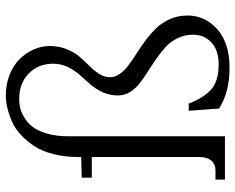

<svg xmlns="http://www.w3.org/2000/svg" viewBox="-96 -712 824 673"><g transform="rotate(-90 316.5 -376.0)"><path d="M305.2 -721.2Q361.3 -721.2 395.3 -687.3Q429.2 -653.3 429.2 -602.1Q429.2 -574.7 417.7 -551Q406.2 -527.3 389.9 -509Q373.5 -490.7 357.2 -472.2Q340.8 -453.6 329.3 -428.7Q317.9 -403.8 317.9 -375Q317.9 -352.5 329.6 -333.3Q341.3 -314 360.1 -299.3Q378.9 -284.7 401.6 -270.3Q424.3 -255.9 447 -240.2Q469.7 -224.6 488.5 -207.3Q507.3 -189.9 519 -165.3Q530.8 -140.6 530.8 -111.8Q530.8 -72.3 503.2 -47.1Q475.6 -22 426.8 -22Q372.1 -22 342.3 -45.4Q312.5 -68.8 289.1 -127H264.2L272 -21Q328.1 16.1 415 16.1Q502 16.1 550 -26.9Q598.1 -69.8 598.1 -130.9Q598.1 -163.6 586.2 -191.4Q574.2 -219.2 555.2 -239.3Q536.1 -259.3 513.2 -276.6Q490.2 -293.9 467 -308.6Q443.8 -323.2 424.8 -337.4Q405.8 -351.6 393.8 -368.2Q381.8 -384.8 381.8 -402.8Q381.8 -421.9 393.1 -439.9Q404.3 -458 420.4 -474.1Q436.5 -490.2 452.6 -508.5Q468.8 -526.9 480 -554.4Q491.2 -582 491.2 -615.2Q491.2 -643.1 479.2 -670.2Q467.3 -697.3 445.8 -719.2Q424.3 -741.2 390.9 -754.6Q357.4 -768.1 317.9 -768.1Q296.9 -768.1 274.9 -762.9Q252.9 -757.8 227.8 -747.1Q202.6 -736.3 180.9 -716.3Q159.2 -696.3 141.1 -669.4Q123 -642.6 112.5 -602.1Q102.1 -561.5 102.1 -513.2V-503.9L29.8 -502V-466.8H102.1V-90.8Q102.1 -63 89.8 -48.1Q77.6 -33.2 55.2 -33.2H22.9V0H174.8V-548.8Q174.8 -591.8 184.6 -624.5Q194.3 -657.2 208.5 -675Q222.7 -692.9 241.5 -703.9Q260.3 -714.8 275.1 -718Q290 -721.2 305.2 -721.2Z"/></g></svg>

Font: LT Superior Serif
Style: Regular
Weight: 400
Designer: Daniel Lyons
Foundry: LyonsType
Version: Version 2.120;FEAKit 1.0